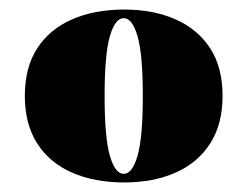

<svg xmlns="http://www.w3.org/2000/svg" viewBox="-20 -742 518 402"><path d="M240 -722Q301 -722 347.5 -701.5Q394 -681 420 -641Q446 -601 446 -541Q446 -482 420 -441.5Q394 -401 347.5 -380.5Q301 -360 240 -360Q178 -360 131 -380.5Q84 -401 58 -441.5Q32 -482 32 -541Q32 -601 58 -641Q84 -681 131 -701.5Q178 -722 240 -722ZM239 -704Q221 -704 210 -666Q199 -628 199 -541Q199 -454 210 -416Q221 -378 239 -378Q257 -378 268 -416Q279 -454 279 -541Q279 -628 268 -666Q257 -704 239 -704Z"/></svg>

Font: Playfair Display Black
Style: Regular
Weight: 900
Designer: Claus Eggers Sørensen
Foundry: Claus Eggers Sørensen
Version: Version 1.203